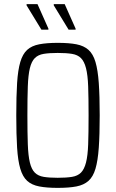

<svg xmlns="http://www.w3.org/2000/svg" viewBox="-20 -904 563 932"><path d="M260 8Q207 8 170.5 1Q134 -6 112 -26Q90 -46 78.5 -85Q67 -124 63 -187Q59 -250 59 -344Q59 -438 63 -501Q67 -564 78.5 -603Q90 -642 112 -662Q134 -682 170.5 -689Q207 -696 260 -696Q315 -696 351 -689Q387 -682 409.5 -662Q432 -642 443.5 -603Q455 -564 459.5 -501Q464 -438 464 -344Q464 -250 459.5 -187Q455 -124 443.5 -85Q432 -46 409.5 -26Q387 -6 351 1Q315 8 260 8ZM260 -41Q302 -41 329.5 -45.5Q357 -50 373 -66Q389 -82 397.5 -115Q406 -148 408 -203.5Q410 -259 410 -344Q410 -429 408 -484.5Q406 -540 397.5 -573Q389 -606 373 -622Q357 -638 329.5 -642.5Q302 -647 260 -647Q219 -647 192 -642.5Q165 -638 149 -622Q133 -606 125 -573Q117 -540 115 -484.5Q113 -429 113 -344Q113 -259 115 -203.5Q117 -148 125 -115Q133 -82 149 -66Q165 -50 192 -45.5Q219 -41 260 -41ZM347 -760H313L241 -878V-884H294L347 -765ZM215 -760H181L109 -878V-884H162L215 -765Z"/></svg>

Font: Saira Condensed Light
Style: Regular
Weight: 300
Width: 3
Designer: Hector Gatti with collaboration of the Omnibus-Type team
Foundry: Omnibus-Type
Version: Version 1.101